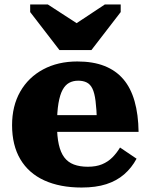

<svg xmlns="http://www.w3.org/2000/svg" viewBox="-20 -827 670 859"><path d="M246 -603H389L520 -773V-807H449L277 -693L368 -694L194 -807H115V-773ZM235 -268Q235 -217 243 -181Q251 -145 267.5 -123Q284 -101 310.5 -91Q337 -81 373 -81Q410 -81 436.5 -92Q463 -103 482.5 -122.5Q502 -142 517 -167L591 -117Q569 -76 535.5 -47Q502 -18 455.5 -3Q409 12 345 12Q248 12 178 -20Q108 -52 71 -114.5Q34 -177 34 -267Q34 -353 70.5 -417Q107 -481 173 -516.5Q239 -552 326 -552Q396 -552 447 -532Q498 -512 531.5 -473Q565 -434 582 -374.5Q599 -315 600 -237H187V-312H433L414 -282Q412 -339 407.5 -375Q403 -411 393.5 -430.5Q384 -450 368 -458Q352 -466 330 -466Q307 -466 289.5 -456.5Q272 -447 260 -425Q248 -403 241.5 -364.5Q235 -326 235 -268Z"/></svg>

Font: Roboto Serif 20pt ExtraBold
Style: Regular
Weight: 800
Version: Version 1.008